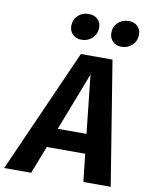

<svg xmlns="http://www.w3.org/2000/svg" viewBox="-145 -987 820 1058"><g transform="rotate(10 265.0 -458.5)"><path d="M379 -155H164L104 0H-47L260 -692H437L549 0H396ZM367 -264 332 -590 206 -264ZM181 -836Q181 -871 205 -894Q229 -917 265 -917Q296 -917 315 -899Q334 -881 334 -852Q334 -817 309.5 -793.5Q285 -770 250 -770Q219 -770 200 -788.5Q181 -807 181 -836ZM405 -836Q405 -871 429 -894Q453 -917 489 -917Q520 -917 538.5 -899Q557 -881 557 -852Q557 -817 532.5 -793.5Q508 -770 473 -770Q443 -770 424 -788.5Q405 -807 405 -836Z"/></g></svg>

Font: Fira Sans SemiBold
Style: Italic
Weight: 600
Italic angle: -8°
Designer: bBox Type GmbH & Carrois Corporate GbR & Edenspiekermann AG
Foundry: bBox Type GmbH & Carrois Corporate GbR & Edenspiekermann AG
Version: Version 4.301